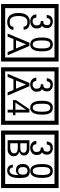

<svg xmlns="http://www.w3.org/2000/svg" viewBox="1188 -2188 1090 3505"><g transform="rotate(90 1732.5 -435.0)"><path d="M1103 90H53V-960H1103ZM1028 15V-885H128V15ZM499 -556Q499 -504 460.5 -473Q422 -442 369 -442Q314 -442 280 -471Q242 -502 242 -554H301Q307 -485 370 -485Q398 -485 421 -504.5Q444 -524 444 -552Q444 -597 426 -616Q408 -635 363 -635V-679Q405 -679 421.5 -696Q438 -713 438 -754Q438 -812 369 -812Q318 -812 306 -744H251Q264 -855 368 -855Q419 -855 454 -829Q493 -800 493 -750Q493 -685 451 -658Q475 -642 483 -630Q499 -605 499 -556ZM917 -656Q917 -442 791 -442Q664 -442 664 -656Q664 -744 685 -789Q714 -855 791 -855Q868 -855 897 -789Q917 -745 917 -656ZM864 -656Q864 -723 855 -752Q840 -809 791 -809Q742 -809 726 -752Q718 -723 718 -656Q718 -587 726 -553Q742 -488 791 -488Q839 -488 855 -554Q864 -587 864 -656ZM524 -136Q524 -80 478 -49Q438 -22 379 -22Q294 -22 252 -84Q216 -136 216 -226Q216 -317 251 -371Q293 -435 380 -435Q442 -435 479 -409Q522 -379 522 -321H466Q466 -391 381 -391Q272 -391 272 -226Q272 -67 379 -67Q468 -67 468 -136ZM988 -30H930L887 -136H692L649 -30H592L759 -427H819ZM864 -183 788 -366 714 -183Z M2258 90H1208V-960H2258ZM2183 15V-885H1283V15ZM1654 -556Q1654 -504 1615.5 -473Q1577 -442 1524 -442Q1469 -442 1435 -471Q1397 -502 1397 -554H1456Q1462 -485 1525 -485Q1553 -485 1576 -504.5Q1599 -524 1599 -552Q1599 -597 1581 -616Q1563 -635 1518 -635V-679Q1560 -679 1576.5 -696Q1593 -713 1593 -754Q1593 -812 1524 -812Q1473 -812 1461 -744H1406Q1419 -855 1523 -855Q1574 -855 1609 -829Q1648 -800 1648 -750Q1648 -685 1606 -658Q1630 -642 1638 -630Q1654 -605 1654 -556ZM2072 -656Q2072 -442 1946 -442Q1819 -442 1819 -656Q1819 -744 1840 -789Q1869 -855 1946 -855Q2023 -855 2052 -789Q2072 -745 2072 -656ZM2019 -656Q2019 -723 2010 -752Q1995 -809 1946 -809Q1897 -809 1881 -752Q1873 -723 1873 -656Q1873 -587 1881 -553Q1897 -488 1946 -488Q1994 -488 2010 -554Q2019 -587 2019 -656ZM1723 -30H1665L1622 -136H1427L1384 -30H1327L1494 -427H1554ZM1599 -183 1523 -366 1449 -183ZM2083 -127H2034V-30H1983V-127H1808V-185L1973 -427H2034V-172H2083ZM1983 -172V-367L1852 -172Z M3413 90H2363V-960H3413ZM3338 15V-885H2438V15ZM2809 -556Q2809 -504 2770.5 -473Q2732 -442 2679 -442Q2624 -442 2590 -471Q2552 -502 2552 -554H2611Q2617 -485 2680 -485Q2708 -485 2731 -504.5Q2754 -524 2754 -552Q2754 -597 2736 -616Q2718 -635 2673 -635V-679Q2715 -679 2731.5 -696Q2748 -713 2748 -754Q2748 -812 2679 -812Q2628 -812 2616 -744H2561Q2574 -855 2678 -855Q2729 -855 2764 -829Q2803 -800 2803 -750Q2803 -685 2761 -658Q2785 -642 2793 -630Q2809 -605 2809 -556ZM3227 -656Q3227 -442 3101 -442Q2974 -442 2974 -656Q2974 -744 2995 -789Q3024 -855 3101 -855Q3178 -855 3207 -789Q3227 -745 3227 -656ZM3174 -656Q3174 -723 3165 -752Q3150 -809 3101 -809Q3052 -809 3036 -752Q3028 -723 3028 -656Q3028 -587 3036 -553Q3052 -488 3101 -488Q3149 -488 3165 -554Q3174 -587 3174 -656ZM2832 -141Q2832 -93 2796.5 -61.5Q2761 -30 2713 -30H2539V-427H2698Q2749 -427 2781 -404Q2818 -378 2818 -329Q2818 -266 2750 -242Q2832 -216 2832 -141ZM2767 -321Q2767 -379 2682 -379H2595V-261H2681Q2767 -261 2767 -321ZM2779 -147Q2779 -215 2678 -215H2595V-78H2681Q2718 -78 2745 -93Q2779 -112 2779 -147ZM3229 -238Q3229 -22 3094 -22Q2997 -22 2984 -125H3037Q3041 -65 3095 -65Q3178 -65 3175 -232Q3154 -205 3144 -197Q3124 -182 3090 -182Q2973 -182 2973 -308Q2973 -366 3005.5 -400.5Q3038 -435 3096 -435Q3180 -435 3208 -385Q3229 -346 3229 -238ZM3168 -308Q3168 -392 3098 -392Q3029 -392 3029 -308Q3029 -224 3098 -224Q3168 -224 3168 -308Z"/></g></svg>

Font: Unicode BMP Fallback SIL
Style: Regular
Weight: 400
Foundry: NRSI, SIL International
Version: Version 5.1 Based on Unicode 5.1